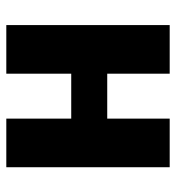

<svg xmlns="http://www.w3.org/2000/svg" viewBox="6 -578 571 624"><g transform="rotate(90 292.0 -265.5)"><path d="M365 -211H219V0H61V-531H219V-328H365V-531H523V0H365Z"/></g></svg>

Font: FiraGOUPP
Style: Bold
Weight: 700
Designer: bBox Type
Foundry: bBox Type GmbH
Version: Version 1.001